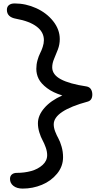

<svg xmlns="http://www.w3.org/2000/svg" viewBox="-20 -833 561 1115"><path d="M111.8 262.2Q78.1 262.2 58.1 246.6Q38.1 231 38.1 206.1Q38.1 189.5 48.8 180.2Q59.6 170.9 78.1 170.9Q122.1 170.9 161.1 160.2Q200.2 149.4 227.1 125.2Q253.9 101.1 253.9 67.9Q253.9 46.9 245.6 23.4Q237.3 0 227.1 -18.6Q216.8 -37.1 208.5 -64Q200.2 -90.8 200.2 -117.2Q200.2 -162.6 237.5 -205.8Q274.9 -249 341.8 -278.8Q288.1 -294.9 253.2 -321.3Q218.3 -347.7 204.6 -375Q190.9 -402.3 190.9 -433.1Q190.9 -459 197.8 -483.4Q204.6 -507.8 212.9 -523.7Q221.2 -539.6 228 -560.3Q234.9 -581.1 234.9 -600.1Q234.9 -646.5 193.4 -678.2Q151.9 -710 73.2 -724.1Q20 -733.4 20 -775.9Q20 -793.5 31.7 -803.2Q43.5 -813 64.9 -813Q129.9 -813 190.2 -785.6Q250.5 -758.3 288.8 -710Q327.1 -661.6 327.1 -606Q327.1 -574.7 316.2 -545.9Q305.2 -517.1 294.2 -491.5Q283.2 -465.8 283.2 -441.9Q283.2 -399.4 333.5 -372.6Q383.8 -345.7 481.9 -331.1Q499.5 -328.1 507.8 -315.2Q516.1 -302.2 516.1 -284.2Q516.1 -251 490.2 -243.2Q292 -189.5 292 -110.8Q292 -91.3 300.5 -69.1Q309.1 -46.9 319.1 -29.1Q329.1 -11.2 337.6 18.3Q346.2 47.9 346.2 80.1Q346.2 133.3 311.3 175.8Q276.4 218.3 223.4 240.2Q170.4 262.2 111.8 262.2Z"/></svg>

Font: Shantell Sans Irregular
Style: Regular
Weight: 400
Designer: Stephen Nixon, Anya Danilova, Shantell Martin
Foundry: Arrow Type
Version: Version 1.006;[9816181b4]